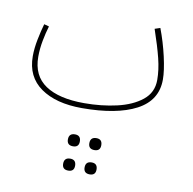

<svg xmlns="http://www.w3.org/2000/svg" viewBox="-77 -461 842 838"><g transform="rotate(10 343.5 -41.5)"><path d="M290 21Q444 21 530.5 -24.5Q617 -70 617 -163Q617 -202 603 -263.5Q589 -325 567 -383L543 -375Q568 -302 580.5 -251.5Q593 -201 593 -157Q593 -101 550.5 -67Q508 -33 440.5 -17.5Q373 -2 296 -2Q184 -2 124 -42.5Q64 -83 64 -167Q64 -202 71 -239Q78 -276 87 -305L65 -311Q56 -280 48 -240Q40 -200 40 -165Q40 -74 107.5 -26.5Q175 21 290 21ZM402 166Q402 139 376 139Q349 139 349 166Q349 192 376 192Q402 192 402 166ZM307 166Q307 139 281 139Q254 139 254 166Q254 192 281 192Q307 192 307 166ZM400 274Q400 247 374 247Q347 247 347 274Q347 300 374 300Q400 300 400 274ZM305 274Q305 247 279 247Q252 247 252 274Q252 300 279 300Q305 300 305 274Z"/></g></svg>

Font: Noto Sans Arabic Condensed Thin
Style: Regular
Weight: 250
Width: 3
Designer: Nadine Chahine
Foundry: Monotype Imaging Inc.
Version: 1.001